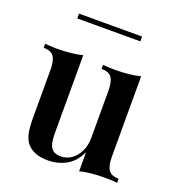

<svg xmlns="http://www.w3.org/2000/svg" viewBox="-132 -818 861 938"><g transform="rotate(20 298.5 -349.0)"><path d="M509 -528V-108Q509 -63 524 -41.5Q539 -20 577 -20V1Q546 -2 515 -2Q478 -2 444.5 1Q411 4 383 12V-88Q358 -33 314.5 -9.5Q271 14 221 14Q182 14 155.5 3.5Q129 -7 113 -25Q96 -44 89 -75Q82 -106 82 -155V-408Q82 -453 67.5 -474.5Q53 -496 14 -496V-517Q46 -514 76 -514Q113 -514 146.5 -517.5Q180 -521 208 -528V-120Q208 -93 212.5 -72Q217 -51 231 -38.5Q245 -26 273 -26Q304 -26 329 -44Q354 -62 368.5 -93Q383 -124 383 -163V-408Q383 -453 368.5 -474.5Q354 -496 315 -496V-517Q347 -514 377 -514Q414 -514 447.5 -517.5Q481 -521 509 -528ZM447 -712V-687H119V-712Z"/></g></svg>

Font: Playfair Display SemiBold
Style: Regular
Weight: 600
Designer: Claus Eggers Sørensen
Foundry: Claus Eggers Sørensen
Version: Version 1.203